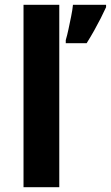

<svg xmlns="http://www.w3.org/2000/svg" viewBox="-20 -780 462 800"><path d="M227 0H78V-760H227ZM422 -750Q412 -728 399.5 -703.5Q387 -679 372.5 -653Q358 -627 341 -600H254V-613Q260 -633 265.5 -659Q271 -685 276.5 -712Q282 -739 284 -760H422Z"/></svg>

Font: Noto Sans Gunjala Gondi
Style: Regular
Weight: 400
Designer: Ek Type
Foundry: Ek Type
Version: Version 1.004